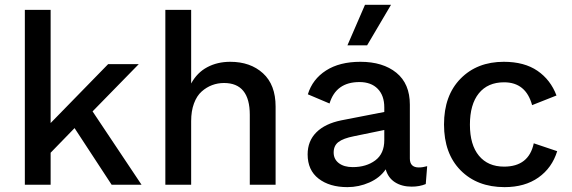

<svg xmlns="http://www.w3.org/2000/svg" viewBox="-20 -766 2372 796"><path d="M555.2 -500 363.8 -304.2 566.9 0H442.9L289.1 -234.9L189.9 -132.8V0H83V-725.1H189.9V-255.9L428.2 -500Z M665.5 0V-725.1H772.5V-419.9Q797.4 -465.3 839.4 -487.5Q881.3 -509.8 934.6 -509.8Q1018.1 -509.8 1070.3 -462.2Q1122.6 -414.6 1122.6 -324.2V0H1015.6V-290Q1015.6 -421.9 908.7 -421.9Q882.8 -421.9 859.4 -413.1Q835.9 -404.3 815.9 -386.5Q795.9 -368.7 784.2 -337.2Q772.5 -305.7 772.5 -264.2V0Z M1493.2 -746.1H1601.1L1502 -578.1H1420.4ZM1573.2 -320.8Q1573.2 -370.1 1545.9 -397.9Q1518.6 -425.8 1470.2 -425.8Q1373 -425.8 1346.2 -336.9L1256.3 -375Q1275.4 -437.5 1331.5 -473.6Q1387.7 -509.8 1474.1 -509.8Q1567.4 -509.8 1623.3 -464.4Q1679.2 -418.9 1679.2 -332V-108.9Q1679.2 -71.8 1716.3 -71.8Q1732.9 -71.8 1751 -77.1L1745.1 -2.9Q1719.2 7.8 1687 7.8Q1646 7.8 1617.4 -10.5Q1588.9 -28.8 1579.1 -64Q1555.2 -28.8 1511.5 -9.5Q1467.8 9.8 1420.4 9.8Q1346.2 9.8 1300.8 -25.4Q1255.4 -60.5 1255.4 -126Q1255.4 -181.2 1291.5 -217.3Q1327.6 -253.4 1395 -267.1L1573.2 -301.8ZM1363.3 -133.8Q1363.3 -106 1384.8 -89.6Q1406.2 -73.2 1442.4 -73.2Q1498.5 -73.2 1535.9 -101.1Q1573.2 -128.9 1573.2 -185.1V-227.1L1447.3 -201.2Q1402.8 -192.4 1383.1 -177.2Q1363.3 -162.1 1363.3 -133.8Z M2068.8 -509.8Q2153.8 -509.8 2208.3 -472.4Q2262.7 -435.1 2287.1 -370.1L2186 -330.1Q2160.2 -424.8 2069.8 -424.8Q2002.4 -424.8 1965.3 -379.2Q1928.2 -333.5 1928.2 -249Q1928.2 -165.5 1965.6 -120.4Q2002.9 -75.2 2069.8 -75.2Q2172.4 -75.2 2192.9 -171.9L2290 -139.2Q2268.6 -69.8 2212.2 -30Q2155.8 9.8 2071.8 9.8Q1958.5 9.8 1889.6 -59.8Q1820.8 -129.4 1820.8 -250Q1820.8 -370.1 1889.4 -439.9Q1958 -509.8 2068.8 -509.8Z"/></svg>

Font: Work Sans Medium
Style: Regular
Weight: 500
Designer: Wei Huang
Foundry: Wei Huang
Version: Version 2.012